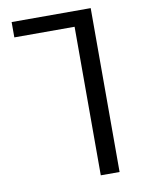

<svg xmlns="http://www.w3.org/2000/svg" viewBox="-87 -635 669 898"><g transform="rotate(-10 247.5 -186.0)"><path d="M317.9 203.1V-502.4H31.7V-575.2H407.2V203.1Z"/></g></svg>

Font: Heebo
Style: Regular
Weight: 400
Designer: Oded Ezer
Foundry: Ezer Type House
Version: Version 3.100